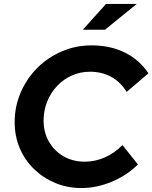

<svg xmlns="http://www.w3.org/2000/svg" viewBox="-20 -937 769 969"><path d="M392 12Q320 12 259 -13.5Q198 -39 151.5 -84Q105 -129 79.5 -189.5Q54 -250 54 -320Q54 -400 84.5 -470.5Q115 -541 168 -594Q221 -647 291.5 -677.5Q362 -708 442 -708Q537 -708 610.5 -671.5Q684 -635 729 -567L619 -473Q589 -523 541.5 -549Q494 -575 434 -575Q385 -575 342.5 -556Q300 -537 268 -503Q236 -469 218 -424Q200 -379 200 -328Q200 -269 227 -222Q254 -175 301 -148Q348 -121 408 -121Q460 -121 509 -142.5Q558 -164 598 -205L676 -107Q621 -52 544.5 -20Q468 12 392 12ZM398 -787 515 -917H670L510 -787Z"/></svg>

Font: Red Hat Display ExtraBold
Style: Italic
Weight: 800
Italic angle: -12°
Designer: Pentagram, MCKL
Foundry: Pentagram, MCKL
Version: Version 1.023